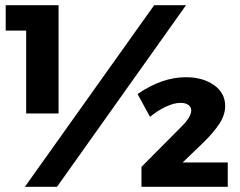

<svg xmlns="http://www.w3.org/2000/svg" viewBox="-20 -721 925 741"><path d="M2 -701H206V-283H81V-603H2ZM575 -701H698L200 0H76ZM718 -294Q718 -308 707 -316Q696 -324 677 -324Q652 -324 620.5 -309.5Q589 -295 559 -270L511 -358Q605 -423 697 -423Q763 -423 806 -392.5Q849 -362 849 -312Q849 -278 827 -244Q805 -210 765 -171L685 -94H859V0H526V-77L680 -232Q718 -270 718 -294Z"/></svg>

Font: Gontserrat
Style: Bold
Weight: 700
Designer: Julieta Ulanovsky
Foundry: Julieta Ulanovsky
Version: Version 6.001